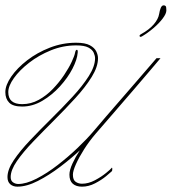

<svg xmlns="http://www.w3.org/2000/svg" viewBox="-23 -690 643 719"><path d="M509 -554Q502 -550 500 -554Q498 -558 505 -562Q536 -579 553 -599Q570 -619 573 -638Q575 -651 579 -660.5Q583 -670 590 -670Q595 -670 597.5 -667Q600 -664 600 -651Q600 -639 586.5 -621Q573 -603 552 -585Q531 -567 509 -554ZM42 9Q26 9 15.5 0Q5 -9 5 -27Q5 -55 28.5 -90Q52 -125 89.5 -164.5Q127 -204 169 -245.5Q211 -287 248.5 -327.5Q286 -368 309.5 -405Q333 -442 333 -472Q333 -481 328 -492.5Q323 -504 308 -512Q293 -520 262 -520Q213 -520 167.5 -501.5Q122 -483 86 -455Q50 -427 29 -397.5Q8 -368 8 -345Q8 -300 60 -300Q93 -300 122 -316Q151 -332 175 -357Q199 -382 217 -409Q235 -436 245.5 -458.5Q256 -481 258 -492Q260 -503 264.5 -503.5Q269 -504 268 -493Q266 -467 248.5 -433Q231 -399 201.5 -366.5Q172 -334 135.5 -312.5Q99 -291 60 -291Q26 -291 11.5 -305.5Q-3 -320 -3 -345Q-3 -371 19 -403Q41 -435 78.5 -464Q116 -493 163.5 -511.5Q211 -530 262 -530Q296 -530 313.5 -520.5Q331 -511 337.5 -497.5Q344 -484 344 -472Q344 -440 320.5 -402Q297 -364 259.5 -323Q222 -282 180.5 -240.5Q139 -199 101.5 -160Q64 -121 40.5 -87Q17 -53 17 -27Q17 -13 26 -7Q35 -1 45 -1Q75 -1 114 -21Q153 -41 193 -72Q233 -103 268 -136.5Q303 -170 325 -196Q344 -219 374 -253.5Q404 -288 436.5 -325.5Q469 -363 498 -396.5Q527 -430 545 -451Q563 -472 563 -472H578Q566 -458 539.5 -426.5Q513 -395 478 -354.5Q443 -314 405.5 -270.5Q368 -227 335 -189Q311 -161 292 -131Q273 -101 261.5 -75.5Q250 -50 250 -36Q250 -16 260.5 -9Q271 -2 284 -2Q308 -2 332.5 -15Q357 -28 374.5 -42.5Q392 -57 394 -60Q397 -65 397.5 -58Q398 -51 395 -48Q391 -44 374 -30Q357 -16 333 -3.5Q309 9 284 9Q262 9 249.5 -2Q237 -13 237 -36Q237 -53 248.5 -78Q260 -103 276 -127Q244 -97 202.5 -65.5Q161 -34 119 -12.5Q77 9 42 9Z"/></svg>

Font: Kapakana Light
Style: Regular
Weight: 300
Designer: Kyosuke Nagai
Version: Version 1.000